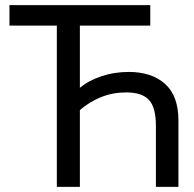

<svg xmlns="http://www.w3.org/2000/svg" viewBox="-20 -730 757 750"><path d="M589 -239Q589 -310 562 -339.5Q535 -369 473 -369Q420 -369 374.5 -350.5Q329 -332 292 -300V0H202V-630H17V-710H567V-630H292V-387Q327 -416 377 -432.5Q427 -449 483 -449Q572 -449 624.5 -402.5Q677 -356 677 -259V0H589Z"/></svg>

Font: PTCRaleway Medium
Style: Regular
Weight: 500
Designer: Matt McInerney, Pablo Impallari, Rodrigo Fuenzalida
Foundry: Matt McInerney, Pablo Impallari, Rodrigo Fuenzalida
Version: Version 3.000g; ttfautohint (v1.5) -l 8 -r 28 -G 28 -x 14 -D